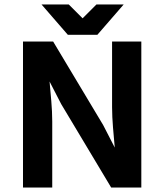

<svg xmlns="http://www.w3.org/2000/svg" viewBox="-20 -840 736 860"><path d="M214 -296C214 -356 207 -416 202 -475L254 -374L478 0H613V-654H482V-360C482 -300 489 -239 494 -179L442 -280L218 -654H83V0H214ZM288 -820H166L284 -684H416L534 -820H412L350 -758Z"/></svg>

Font: Falling Sky
Style: SeBd
Weight: 600
Designer: Paul D. Hunt
Foundry: Adobe Systems Incorporated
Version: Version 1.02